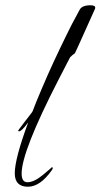

<svg xmlns="http://www.w3.org/2000/svg" viewBox="-20 -708 381 728"><path d="M86 0Q36 0 36 -51Q36 -106 87 -244Q62 -210 52 -210Q49 -210 49 -213Q49 -214 75 -248Q88 -265 95.5 -274.5Q103 -284 104 -287Q109 -301 118 -323Q127 -345 139 -373Q160 -423 183.5 -473.5Q207 -524 232 -575Q240 -592 252.5 -616Q265 -640 282 -671Q291 -688 323 -688Q341 -688 341 -679Q341 -676 340 -674Q322 -634 286 -554Q282 -546 277 -534Q272 -522 264 -506Q257 -502 246 -491Q246 -491 235 -470Q224 -449 203 -408Q62 -134 62 -50Q62 -17 84 -17Q109 -17 143 -45Q178 -74 176 -74Q180 -74 180 -70Q180 -68 176 -62Q132 0 86 0Z"/></svg>

Font: Ruthie
Style: Regular
Weight: 400
Designer: Robert E. Leuschke
Foundry: Robert E. Leuschke
Version: Version 1.012